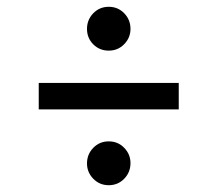

<svg xmlns="http://www.w3.org/2000/svg" viewBox="-20 -641 640 565"><path d="M300 -492Q273 -492 254.5 -510.5Q236 -529 236 -556Q236 -583 254.5 -602Q273 -621 300 -621Q327 -621 345.5 -602Q364 -583 364 -556Q364 -530 345.5 -511Q327 -492 300 -492ZM300 -96Q273 -96 254.5 -115Q236 -134 236 -160Q236 -187 254.5 -206Q273 -225 300 -225Q327 -225 345.5 -206Q364 -187 364 -161Q364 -134 345.5 -115Q327 -96 300 -96ZM94 -319V-397H506V-319Z"/></svg>

Font: Red Hat Display SemiBold
Style: Regular
Weight: 600
Designer: Pentagram, MCKL
Foundry: Pentagram, MCKL
Version: Version 1.023